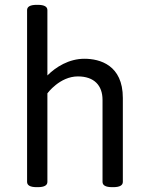

<svg xmlns="http://www.w3.org/2000/svg" viewBox="-20 -772 605 794"><path d="M136 -752H132C104 -752 92 -744 92 -730V-20C92 -6 104 2 132 2H136C164 2 176 -6 176 -20V-386C176 -386 227 -456 302 -456C370 -456 404 -418 404 -359V-20C404 -6 416 2 444 2H448C476 2 488 -6 488 -20V-367C488 -503 393 -529 329 -529C265 -529 211 -495 176 -460V-730C176 -744 164 -752 136 -752Z"/></svg>

Font: Asap
Style: Regular
Weight: 400
Designer: Pablo Cosgaya
Foundry: Pablo Cosgaya
Version: Version 1.007;PS 001.007;hotconv 1.0.70;makeotf.lib2.5.58329